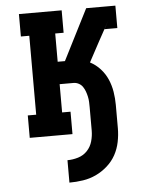

<svg xmlns="http://www.w3.org/2000/svg" viewBox="-53 -572 605 819"><g transform="rotate(-5 250.0 -162.5)"><path d="M211 205V109Q234 109 257 102Q280 95 296 78Q312 61 318.5 38Q325 15 325 -8V-108Q325 -119 324.5 -130.5Q324 -142 321.5 -153.5Q319 -165 315 -176Q311 -187 304.5 -196.5Q298 -206 287.5 -211.5Q277 -217 266 -217H206V-96H242V0H59V-96H95V-434H59V-530H242V-434H206V-313H237L347 -530H437V-471Q413 -428 389.5 -384.5Q366 -341 343 -298Q368 -285 387 -264Q406 -243 417 -217.5Q428 -192 432.5 -164Q437 -136 437 -108V-8Q437 21 431 50.5Q425 80 411 105.5Q397 131 374.5 151Q352 171 325.5 183.5Q299 196 269.5 200.5Q240 205 211 205ZM417 -434 437 -471V-530H472V-434Z"/></g></svg>

Font: Iosevka Slab
Style: Bold
Weight: 700
Monospace: yes
Designer: Belleve Invis
Foundry: Belleve Invis
Version: Version 11.1.1; ttfautohint (v1.8.3)